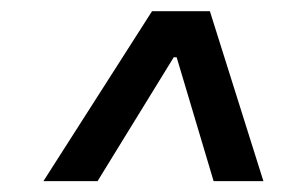

<svg xmlns="http://www.w3.org/2000/svg" viewBox="-20 -727 515 349"><path d="M58.9 -397.7H157.3L295.8 -622.9H301.1L368.3 -397.7H458.8L361.5 -706.7H256.4Z"/></svg>

Font: Magic Ui Pro Medium
Style: Italic
Weight: 500
Italic angle: -9.39999°
Designer: Stefan Endress, Andreas Faust
Version: Version 1.000;FEAKit 1.0